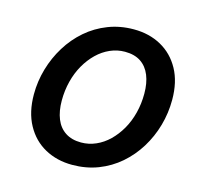

<svg xmlns="http://www.w3.org/2000/svg" viewBox="-105 -820 975 945"><g transform="rotate(15 382.5 -347.5)"><path d="M341.8 14.2Q264 14.2 202.5 -19.5Q141 -53.2 105.8 -117.8Q70.5 -182.2 70.5 -272.8Q70.5 -339.2 89 -403Q107.5 -466.8 141.8 -522.2Q176 -577.8 224.5 -619.8Q273 -661.8 333.5 -685.2Q394 -708.8 464 -708.8Q542.5 -708.8 603.6 -675Q664.8 -641.2 700 -577.2Q735.2 -513.2 735.2 -422Q735.2 -354.5 717.1 -290.8Q699 -227 664.8 -171.6Q630.5 -116.2 582.4 -74.5Q534.2 -32.8 473.4 -9.2Q412.5 14.2 341.8 14.2ZM355.5 -103.5Q395 -103.5 431 -119.4Q467 -135.2 496.6 -164Q526.2 -192.8 548.5 -231.5Q570.8 -270.2 582.8 -317.4Q594.8 -364.5 594.8 -415.8Q594.8 -469.8 578.8 -509.1Q562.8 -548.5 530.8 -569.8Q498.8 -591 450.2 -591Q410.8 -591 374.8 -575.1Q338.8 -559.2 309.1 -530.5Q279.5 -501.8 257.2 -463Q235 -424.2 223 -377.2Q211 -330.2 211 -279Q211 -225 227 -185.5Q243 -146 275.5 -124.8Q308 -103.5 355.5 -103.5Z"/></g></svg>

Font: Ubuntu Sans
Style: Italic
Weight: 400
Italic angle: -13.5°
Designer: Dalton Maag Ltd
Foundry: Dalton Maag Ltd
Version: Version 1.006